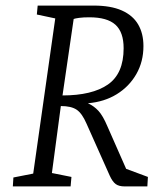

<svg xmlns="http://www.w3.org/2000/svg" viewBox="-20 -668 561 688"><path d="M26 0 28 -32 99 -46 178 -602 112 -616 115 -648H316Q377 -648 416.5 -630.5Q456 -613 475 -580.5Q494 -548 494 -503Q494 -447 468.5 -402.5Q443 -358 398.5 -330.5Q354 -303 295 -298Q317 -288 333 -270.5Q349 -253 365 -215L432 -63L510 -34L508 0H427Q406 0 394.5 -8.5Q383 -17 373 -39L290 -225Q274 -262 254.5 -275Q235 -288 198 -288L166 -48L236 -34L233 0ZM204 -326Q310 -326 366.5 -365Q423 -404 423 -495Q423 -553 393.5 -579.5Q364 -606 300 -606Q278 -606 263.5 -604Q249 -602 244 -600Z"/></svg>

Font: Faustina Light Light
Style: Italic
Weight: 300
Italic angle: -8°
Version: Version 1.200